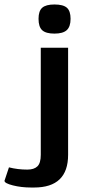

<svg xmlns="http://www.w3.org/2000/svg" viewBox="-100 -661 395 857"><path d="M72 -577Q72 -612 88.5 -626.5Q105 -641 143 -641Q182 -641 198.5 -626.5Q215 -612 215 -577Q215 -542 198 -526.5Q181 -511 143 -511Q105 -511 88.5 -526Q72 -541 72 -577ZM-80 146 -60 86Q-21 96 22 96Q52 96 67 81.5Q82 67 82 30V-448H204V30Q204 176 52 176H39Q-5 176 -42.5 166.5Q-80 157 -80 146Z"/></svg>

Font: Gold
Style: Regular
Weight: 400
Designer: jaiki
Version: Version 1.000